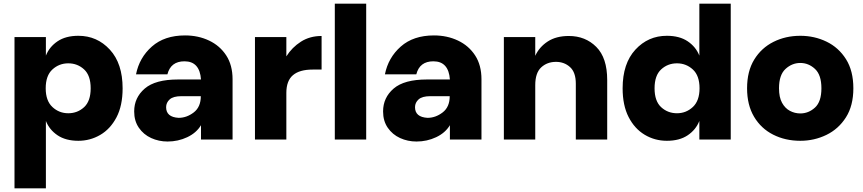

<svg xmlns="http://www.w3.org/2000/svg" viewBox="-20 -760 4699 1046"><path d="M230 266H59V-558H230V-457Q249 -505 293.5 -535Q338 -565 407 -565Q509 -565 578.5 -489.5Q648 -414 648 -279Q648 -184 614.5 -120.5Q581 -57 526 -25Q471 7 407 7Q338 7 293.5 -23Q249 -53 230 -101ZM352 -143Q402 -143 438 -176Q474 -209 474 -279Q474 -349 438 -382Q402 -415 352 -415Q302 -415 265.5 -381.5Q229 -348 229 -279Q229 -211 265.5 -177Q302 -143 352 -143Z M893 11Q845 11 803.5 -8Q762 -27 736.5 -64Q711 -101 711 -153Q711 -228 768.5 -277.5Q826 -327 950 -327H1075Q1068 -426 985 -426Q910 -426 892 -355H721Q739 -446 807.5 -506.5Q876 -567 988 -567Q1060 -567 1119 -539Q1178 -511 1212.5 -458Q1247 -405 1247 -328V0H1075V-78Q1050 -36 1000 -12.5Q950 11 893 11ZM953 -118Q997 -118 1035.5 -147.5Q1074 -177 1074 -236H968Q924 -236 904.5 -218.5Q885 -201 885 -176Q885 -122 953 -118Z M1540 0H1369V-558H1540V-453Q1571 -502 1619.5 -533Q1668 -564 1732 -564V-381H1683Q1612 -381 1576 -350.5Q1540 -320 1540 -254Z M1975 0H1804V-740H1975Z M2249 11Q2201 11 2159.5 -8Q2118 -27 2092.5 -64Q2067 -101 2067 -153Q2067 -228 2124.5 -277.5Q2182 -327 2306 -327H2431Q2424 -426 2341 -426Q2266 -426 2248 -355H2077Q2095 -446 2163.5 -506.5Q2232 -567 2344 -567Q2416 -567 2475 -539Q2534 -511 2568.5 -458Q2603 -405 2603 -328V0H2431V-78Q2406 -36 2356 -12.5Q2306 11 2249 11ZM2309 -118Q2353 -118 2391.5 -147.5Q2430 -177 2430 -236H2324Q2280 -236 2260.5 -218.5Q2241 -201 2241 -176Q2241 -122 2309 -118Z M3288 0H3117V-304Q3117 -366 3085.5 -394.5Q3054 -423 3009 -423Q2961 -423 2928.5 -393Q2896 -363 2896 -296V0H2725V-558H2896V-456Q2918 -504 2964 -534Q3010 -564 3079 -564Q3169 -564 3228.5 -504.5Q3288 -445 3288 -324Z M3613 7Q3547 7 3492 -26Q3437 -59 3404.5 -122.5Q3372 -186 3372 -279Q3372 -414 3441.5 -489.5Q3511 -565 3613 -565Q3682 -565 3726.5 -535Q3771 -505 3790 -457V-740H3961V0H3790V-101Q3771 -53 3726.5 -23Q3682 7 3613 7ZM3668 -143Q3718 -143 3754.5 -177Q3791 -211 3791 -279Q3791 -348 3754.5 -381.5Q3718 -415 3668 -415Q3618 -415 3582 -382Q3546 -349 3546 -279Q3546 -209 3582 -176Q3618 -143 3668 -143Z M4340 7Q4258 7 4192 -26.5Q4126 -60 4088 -124Q4050 -188 4050 -279Q4050 -372 4089 -435.5Q4128 -499 4194 -532Q4260 -565 4340 -565Q4417 -565 4483 -533Q4549 -501 4589 -437.5Q4629 -374 4629 -279Q4629 -184 4588.5 -120.5Q4548 -57 4482 -25Q4416 7 4340 7ZM4340 -142Q4385 -142 4420 -174Q4455 -206 4455 -279Q4455 -352 4420 -384.5Q4385 -417 4340 -417Q4295 -417 4259.5 -384.5Q4224 -352 4224 -279Q4224 -230 4240.5 -200Q4257 -170 4283.5 -156Q4310 -142 4340 -142Z"/></svg>

Font: Ulagadi Sans
Style: Bold
Weight: 700
Designer: Ninad Kale (Devanagari), Jonny Pinhorn (Latin)
Foundry: Indian Type Foundry
Version: Version 3.01;March 29, 2020;FontCreator 12.0.0.2522 64-bit; 